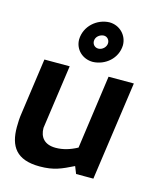

<svg xmlns="http://www.w3.org/2000/svg" viewBox="-111 -811 761 902"><g transform="rotate(15 269.5 -359.5)"><path d="M192 -615C192 -566 231 -529 281 -529C341 -531 396 -576 398 -641C398 -690 359 -729 309 -729C249 -727 194 -680 192 -615ZM300 -662C317 -662 328 -648 328 -633C328 -613 309 -596 290 -596C272 -596 261 -610 261 -625C261 -646 280 -661 300 -662ZM167 10C236 10 271 -7 328 -35L342 0H426L494 -481H371L321 -123C286 -104 252 -94 217 -94C162 -94 138 -125 138 -170L182 -481H59L21 -211C17 -186 16 -163 16 -141C16 -48 53 10 167 10Z"/></g></svg>

Font: Cantarell
Style: BoldOblique
Weight: 700
Italic angle: -8°
Designer: Dave Crossland
Version: Version 0.024